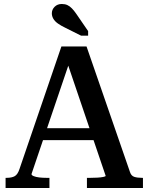

<svg xmlns="http://www.w3.org/2000/svg" viewBox="-20 -943 745 963"><path d="M178 -300H470V-240H172ZM306 -662 328 -630 138 -70Q138 -64 149 -59.5Q160 -55 177 -53Q194 -51 213 -51H228V0H8V-51H13Q39 -51 54 -59.5Q69 -68 78 -96L288 -710H414L632 -80Q638 -61 653.5 -56Q669 -51 692 -51H697V0H416V-51H433Q450 -51 468 -52Q486 -53 498 -55.5Q510 -58 510 -61ZM363 -873Q352 -889 341 -900.5Q330 -912 318 -917.5Q306 -923 290 -923Q268 -923 254 -909Q240 -895 240 -876Q240 -862 247.5 -849Q255 -836 270.5 -825Q286 -814 307 -804L387 -764H422V-787Z"/></svg>

Font: Roboto Serif 36pt Medium
Style: Regular
Weight: 500
Designer: Greg Gazdowicz
Foundry: Commercial Type
Version: Version 1.008